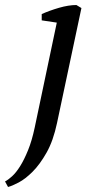

<svg xmlns="http://www.w3.org/2000/svg" viewBox="-93 -532 388 764"><path d="M133 -442 73 -451V-476Q104 -490 142 -501Q180 -512 211 -512L231 -500L134 -43Q119 28 92.5 75Q66 122 37 151Q8 180 -18.5 194Q-45 208 -61 212L-73 190Q-61 184 -45 169.5Q-29 155 -13 129.5Q3 104 18.5 66Q34 28 45 -24Z"/></svg>

Font: PTSerif
Style: Italic
Weight: 400
Italic angle: -12°
Designer: A.Korolkova, O.Umpeleva, V.Yefimov
Foundry: ParaType Ltd
Version: Version 1.000W OFL; ttfautohint (v1.2) -l 8 -r 50 -G 200 -x 